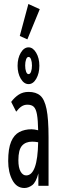

<svg xmlns="http://www.w3.org/2000/svg" viewBox="-20 -930 290 961"><path d="M102 11Q63 11 42 -28.5Q21 -68 21 -124Q21 -186 35.5 -220.5Q50 -255 76.5 -269Q103 -283 138 -283Q151 -283 171 -278Q170 -330 165 -357.5Q160 -385 149 -395.5Q138 -406 117 -406Q101 -406 88 -397.5Q75 -389 61 -371L36 -420Q53 -443 74 -456.5Q95 -470 123 -470Q160 -470 181.5 -451.5Q203 -433 213 -384Q223 -335 223 -243V0H172V-62Q160 -17 141 -3Q122 11 102 11ZM72 -128Q72 -91 83 -71.5Q94 -52 111 -52Q168 -52 171 -218Q155 -221 141 -221Q108 -221 90 -200.5Q72 -180 72 -128ZM123 -509Q100 -509 84 -536Q68 -563 68 -601Q68 -639 84 -666Q100 -693 123 -693Q145 -693 161 -666Q177 -639 177 -601Q177 -563 161.5 -536Q146 -509 123 -509ZM123 -559Q131 -559 135.5 -571.5Q140 -584 140 -602Q140 -620 135.5 -632.5Q131 -645 123 -645Q115 -645 110.5 -632.5Q106 -620 106 -602Q106 -584 110.5 -571.5Q115 -559 123 -559ZM117 -733 79 -750 122 -910 179 -884Z"/></svg>

Font: Inconsolata UltraCondensed Medium
Style: Regular
Weight: 500
Width: 1
Monospace: yes
Designer: Raph Levien, Cyreal, Brenton Simpson
Foundry: Raph Levien, Cyreal, Google
Version: Version 3.001; ttfautohint (v1.8.2.53-6de2)